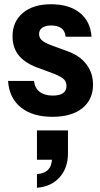

<svg xmlns="http://www.w3.org/2000/svg" viewBox="-20 -540 473 904"><path d="M227 10Q133 10 78 -34.5Q23 -79 18 -159H140Q144 -125 167 -107.5Q190 -90 228 -90Q261 -90 277 -101.5Q293 -113 293 -135Q293 -154 282 -165.5Q271 -177 239 -191L169 -217Q103 -239 71 -276Q39 -313 39 -369Q39 -438 87.5 -479Q136 -520 220 -520Q306 -520 356 -479.5Q406 -439 411 -367H289Q286 -395 268.5 -407.5Q251 -420 221 -420Q194 -420 179 -409.5Q164 -399 164 -380Q164 -363 176.5 -351Q189 -339 221 -327L300 -298Q356 -278 387 -237Q418 -196 418 -142Q418 -71 367.5 -30.5Q317 10 227 10ZM154 344V280Q190 277 207.5 258Q225 239 225 201L276 212H154V74H300V182Q300 251 260.5 295Q221 339 154 344Z"/></svg>

Font: Instrument Sans SemiCondensed
Style: Bold
Weight: 700
Width: 4
Designer: Rodrigo Fuenzalida
Foundry: fragTYPE
Version: Version 1.000;gftools[0.9.28]